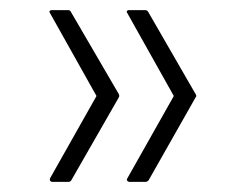

<svg xmlns="http://www.w3.org/2000/svg" viewBox="-20 -453 488 380"><path d="M236 -93Q234 -93 232 -95Q230 -97 232 -100L324 -263L232 -427Q230 -430 231.5 -431.5Q233 -433 235 -433H267Q271 -433 273 -430L367 -267Q370 -263 367 -260L274 -96Q271 -93 268 -93ZM83 -93Q81 -93 79.5 -95Q78 -97 79 -100L171 -263L79 -427Q77 -430 78.5 -431.5Q80 -433 83 -433H114Q119 -433 120 -430L215 -267Q217 -263 215 -260L121 -96Q119 -93 115 -93Z"/></svg>

Font: Sofia Sans Semi Condensed ExtraLight
Style: Regular
Weight: 250
Version: Version 4.100